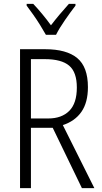

<svg xmlns="http://www.w3.org/2000/svg" viewBox="-20 -967 523 987"><path d="M212 -714Q322 -714 377 -668.5Q432 -623 432 -519Q432 -440 398.5 -392Q365 -344 303 -324L465 0H401L251 -310H139V0H83V-714ZM210 -663H139V-358H228Q297 -358 336 -397Q375 -436 375 -517Q375 -596 335.5 -629.5Q296 -663 210 -663ZM216 -788Q203 -811 186 -838.5Q169 -866 150.5 -892Q132 -918 117 -938V-947H151Q172 -925 196.5 -895.5Q221 -866 242 -837Q265 -867 286.5 -892.5Q308 -918 334 -947H368V-938Q344 -907 314.5 -864.5Q285 -822 268 -788Z"/></svg>

Font: Noto Sans Georgian Condensed Light
Style: Regular
Weight: 300
Width: 3
Designer: Monotype Design Team, Akaki Razmadze
Foundry: Google LLC
Version: Version 2.005; ttfautohint (v1.8.4.7-5d5b)